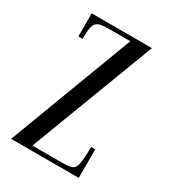

<svg xmlns="http://www.w3.org/2000/svg" viewBox="-130 -566 570 638"><g transform="rotate(30 154.5 -247.5)"><path d="M271.1 0H11.6L192.4 -479H35V-495H266L84 -16H271.1ZM109.2 -495V-479Q83.6 -479 71.3 -474.1Q59 -469.2 55 -453.9Q51 -438.5 51 -406.6H35V-495ZM197.8 0V-16Q222.4 -16 234.8 -20.4Q247.2 -24.9 251.2 -44.6Q255.1 -64.4 255.1 -109.4H271.1V0Z"/></g></svg>

Font: Emberly Black
Style: Regular
Weight: 900
Designer: Rajesh Rajput
Foundry: Rajesh Rajput
Version: Version 1.000